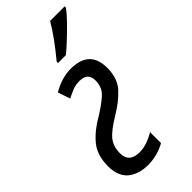

<svg xmlns="http://www.w3.org/2000/svg" viewBox="-249 -812 869 869"><g transform="rotate(-45 186.0 -377.5)"><path d="M131 10Q191 10 243 -19V-89Q221 -76 196.5 -67Q172 -58 145 -58Q79 -58 79 -118Q79 -162 102.5 -190.5Q126 -219 188 -256Q240 -287 276 -326Q312 -365 312 -432Q312 -546 192 -546Q133 -546 75 -511L95 -452Q114 -462 134.5 -470.5Q155 -479 180 -479Q234 -479 234 -430Q234 -385 204 -358.5Q174 -332 130 -305Q72 -272 35.5 -229Q-1 -186 -1 -113Q0 -49 36.5 -19.5Q73 10 131 10ZM169 -605H220Q240 -621 270.5 -649.5Q301 -678 329.5 -707.5Q358 -737 372 -757L373 -765H279Q260 -732 232 -693.5Q204 -655 170 -614Z"/></g></svg>

Font: Noto Sans UI Condensed
Style: Italic
Weight: 400
Width: 3
Italic angle: -12°
Designer: Monotype Design Team
Foundry: Monotype Imaging Inc.
Version: Version 1.901